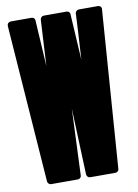

<svg xmlns="http://www.w3.org/2000/svg" viewBox="-87 -834 639 891"><g transform="rotate(-10 232.5 -388.0)"><path d="M154 -544Q163 -709 166 -761Q167 -767 171.5 -771.5Q176 -776 183 -776H290Q297 -776 301.5 -771.5Q306 -767 306 -761L319 -544Q329 -709 331 -761Q332 -767 336.5 -771.5Q341 -776 348 -776H438Q445 -776 450 -771Q455 -766 454 -758L400 -15Q400 -9 395 -4.5Q390 0 384 0H265Q258 0 253.5 -4.5Q249 -9 248 -16L236 -329Q226 -81 223 -16Q223 -9 218 -4.5Q213 0 207 0H81Q74 0 69.5 -4.5Q65 -9 64 -15L10 -758Q10 -766 15 -771Q20 -776 27 -776H125Q132 -776 136.5 -771.5Q141 -767 141 -761Z"/></g></svg>

Font: Grith.
Style: Regular
Weight: 400
Designer: Yosi Nasution
Version: Version 1.000;hotconv 1.0.109;makeotfexe 2.5.65596